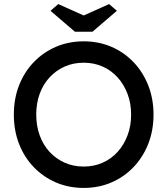

<svg xmlns="http://www.w3.org/2000/svg" viewBox="-20 -913 822 943"><path d="M48 -350Q48 -428 73.5 -493.5Q99 -559 145.5 -607.5Q192 -656 254.5 -683Q317 -710 391 -710Q465 -710 527.5 -683Q590 -656 636.5 -607Q683 -558 708.5 -492.5Q734 -427 734 -350Q734 -273 708.5 -207.5Q683 -142 636.5 -93Q590 -44 527.5 -17Q465 10 391 10Q317 10 254.5 -17Q192 -44 145.5 -92.5Q99 -141 73.5 -206.5Q48 -272 48 -350ZM624 -350Q624 -405 606.5 -451.5Q589 -498 558 -532.5Q527 -567 484.5 -586Q442 -605 391 -605Q340 -605 297.5 -586Q255 -567 223.5 -533Q192 -499 175 -452.5Q158 -406 158 -350Q158 -295 175 -248Q192 -201 223.5 -167Q255 -133 297.5 -114Q340 -95 391 -95Q442 -95 484.5 -114Q527 -133 558 -167.5Q589 -202 606.5 -248.5Q624 -295 624 -350ZM348 -757 228 -860 266 -893 391 -837 516 -893 554 -860 434 -757Z"/></svg>

Font: Mach
Style: Regular
Weight: 400
Version: Version 1.002